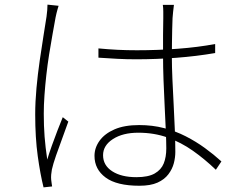

<svg xmlns="http://www.w3.org/2000/svg" viewBox="-20 -782 1040 829"><path d="M405 -573Q447 -569 487 -567Q527 -565 571 -565Q660 -565 747.5 -571.5Q835 -578 909 -592V-553Q828 -539 741 -532.5Q654 -526 568 -526Q526 -526 487.5 -528Q449 -530 405 -533ZM731 -761Q729 -745 727.5 -731.5Q726 -718 725 -704Q724 -684 723.5 -655.5Q723 -627 722.5 -597Q722 -567 722 -542Q722 -494 724.5 -438.5Q727 -383 730 -326.5Q733 -270 735 -218.5Q737 -167 737 -126Q737 -102 730.5 -77Q724 -52 707 -29.5Q690 -7 660 6.5Q630 20 582 20Q484 20 436 -15.5Q388 -51 388 -109Q388 -144 410 -174.5Q432 -205 474.5 -223.5Q517 -242 581 -242Q638 -242 688 -229Q738 -216 782 -193.5Q826 -171 864.5 -143Q903 -115 936 -85L912 -49Q864 -95 813 -131Q762 -167 704 -188Q646 -209 577 -209Q510 -209 467.5 -181.5Q425 -154 425 -112Q425 -68 464.5 -42.5Q504 -17 569 -17Q620 -17 648 -33Q676 -49 687 -76.5Q698 -104 698 -141Q698 -168 696 -216.5Q694 -265 691 -322.5Q688 -380 686 -437Q684 -494 684 -540Q684 -588 684 -630.5Q684 -673 685 -703Q685 -716 685 -732Q685 -748 683 -761ZM233 -757Q231 -750 228.5 -742Q226 -734 224 -725Q222 -716 220 -707Q214 -673 206.5 -632Q199 -591 192 -546.5Q185 -502 180 -457.5Q175 -413 172 -370.5Q169 -328 169 -291Q169 -238 172.5 -192.5Q176 -147 184 -93Q192 -120 204 -153.5Q216 -187 228.5 -219.5Q241 -252 251 -276L275 -257Q265 -228 250 -188Q235 -148 222 -110.5Q209 -73 204 -50Q202 -40 201 -28Q200 -16 201 -6Q202 1 203 9.5Q204 18 205 23L168 27Q154 -29 143 -108Q132 -187 132 -288Q132 -342 137.5 -402Q143 -462 151.5 -520.5Q160 -579 168 -629Q176 -679 181 -711Q183 -726 184 -738.5Q185 -751 185 -762Z"/></svg>

Font: Noto Sans JP ExtraLight
Style: Regular
Weight: 250
Designer: Ryoko NISHIZUKA  (kana, bopomofo & ideographs); Paul D. Hunt (Latin, Greek & Cyrillic); Sandoll Communications , Soo-you
Foundry: Adobe
Version: Version 2.004-H2;hotconv 1.0.118;makeotfexe 2.5.65603